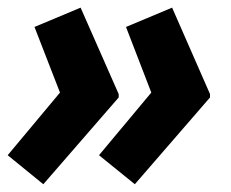

<svg xmlns="http://www.w3.org/2000/svg" viewBox="-20 -515 602 500"><path d="M526.9 -261.2 331.1 -35.2 237.8 -110.8 374 -273.9 308.1 -444.8 428.2 -495.1 526.9 -270ZM289.1 -261.2 92.8 -35.2 0 -110.8 136.2 -273.9 69.8 -444.8 189.9 -495.1 289.1 -270Z"/></svg>

Font: TypoPRO Open Sans
Style: Bold Italic
Weight: 700
Italic angle: -12°
Foundry: Ascender Corporation
Version: Version 1.10